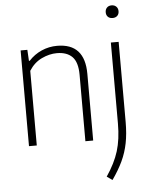

<svg xmlns="http://www.w3.org/2000/svg" viewBox="-63 -799 832 1080"><g transform="rotate(-5 353.0 -258.5)"><path d="M76.5 -540.5H114.5L118 -478H122.5Q153.5 -512 195 -530.2Q236.5 -548.5 283 -548.5Q439 -548.5 439 -376.5V0H395V-375Q395 -446 364.8 -476.8Q334.5 -507.5 278 -507.5Q235.5 -507.5 192 -486.8Q148.5 -466 120.5 -421.5V0H76.5ZM497 209Q545 138.5 565.5 72.2Q586 6 586 -83.5V-540.5H630V-88Q630 -21.5 619.5 31.2Q609 84 586.8 131.2Q564.5 178.5 528 230.5ZM572 -712.5Q572 -728.5 581.8 -738.5Q591.5 -748.5 608 -748.5Q624.5 -748.5 634.5 -738.5Q644.5 -728.5 644.5 -712.5Q644.5 -696 634.5 -686.5Q624.5 -677 608 -677Q591.5 -677 581.8 -686.5Q572 -696 572 -712.5Z"/></g></svg>

Font: Encode Sans Semi Condensed ExLight
Style: Regular
Weight: 275
Width: 4
Designer: Multiple Designers
Foundry: Impallari Type
Version: Version 2.000